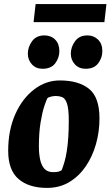

<svg xmlns="http://www.w3.org/2000/svg" viewBox="-20 -906 540 938"><path d="M210 12Q121 12 70.5 -31.5Q20 -75 20 -169Q20 -270 54.5 -347.5Q89 -425 146.5 -469Q204 -513 272 -513Q364 -513 415 -472Q466 -431 466 -327Q466 -263 449 -202.5Q432 -142 399 -93.5Q366 -45 318.5 -16.5Q271 12 210 12ZM240 -65Q257 -65 265.5 -67.5Q274 -70 281 -74Q289 -94 295.5 -117Q302 -140 306.5 -169Q311 -198 313.5 -234.5Q316 -271 316 -317Q316 -374 307.5 -399.5Q299 -425 284.5 -431Q270 -437 251 -437Q240 -437 227.5 -433.5Q215 -430 212 -427Q208 -421 197.5 -390.5Q187 -360 178.5 -309.5Q170 -259 170 -191Q170 -153 176.5 -124.5Q183 -96 198 -80.5Q213 -65 240 -65ZM398 -570Q366 -570 346 -591.5Q326 -613 326 -644Q326 -676 346.5 -704.5Q367 -733 407 -733Q438 -733 459 -712.5Q480 -692 480 -656Q480 -624 460 -597Q440 -570 398 -570ZM188 -570Q156 -570 136 -591.5Q116 -613 116 -644Q116 -676 136.5 -704.5Q157 -733 197 -733Q229 -733 249.5 -712.5Q270 -692 270 -656Q270 -624 250 -597Q230 -570 188 -570ZM144 -798 154 -886H500L490 -798Z"/></svg>

Font: Faustina Light ExtraBold
Style: Italic
Weight: 800
Italic angle: -8°
Version: Version 1.200